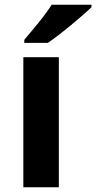

<svg xmlns="http://www.w3.org/2000/svg" viewBox="-20 -786 404 806"><path d="M227 0H78V-546H227ZM364 -756Q350 -742 327 -722Q304 -702 277.5 -680Q251 -658 225.5 -638.5Q200 -619 181 -606H82V-619Q98 -638 119.5 -663.5Q141 -689 162 -716.5Q183 -744 197 -766H364Z"/></svg>

Font: Noto Sans Gujarati
Style: Regular
Weight: 400
Designer: Jelle Bosma - Monotype Design Team, Universal Thirst
Foundry: Monotype Imaging Inc.
Version: Version 2.102